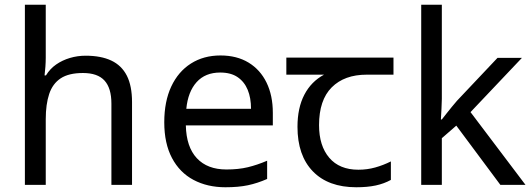

<svg xmlns="http://www.w3.org/2000/svg" viewBox="-20 -780 2246 810"><path d="M173 -537Q173 -518 171.5 -498Q170 -478 168 -462H174Q191 -490 217 -508Q243 -526 275 -535.5Q307 -545 341 -545Q406 -545 449.5 -524.5Q493 -504 515 -461Q537 -418 537 -349V0H450V-343Q450 -408 421 -440Q392 -472 330 -472Q270 -472 236 -449.5Q202 -427 187.5 -383.5Q173 -340 173 -277V0H85V-760H173Z M910 -546Q979 -546 1028.5 -516Q1078 -486 1104.5 -431.5Q1131 -377 1131 -304V-251H764Q766 -160 810.5 -112.5Q855 -65 935 -65Q986 -65 1025.5 -74.5Q1065 -84 1107 -102V-25Q1066 -7 1026 1.5Q986 10 931 10Q855 10 796.5 -21Q738 -52 705.5 -113.5Q673 -175 673 -264Q673 -352 702.5 -415Q732 -478 785.5 -512Q839 -546 910 -546ZM909 -474Q846 -474 809.5 -433.5Q773 -393 766 -321H1039Q1039 -367 1025 -401Q1011 -435 982.5 -454.5Q954 -474 909 -474Z M1483 10Q1365 10 1300 -57Q1235 -124 1235 -245Q1235 -325 1264 -380.5Q1293 -436 1347 -465H1188V-537H1640V-465H1527Q1433 -465 1379.5 -411.5Q1326 -358 1326 -252Q1326 -165 1369 -114.5Q1412 -64 1492 -64Q1529 -64 1563 -73.5Q1597 -83 1629 -99V-21Q1600 -5 1565 2.5Q1530 10 1483 10Z M1844 -363Q1844 -347 1842.5 -321Q1841 -295 1840 -276H1844Q1850 -284 1862 -299Q1874 -314 1886.5 -329.5Q1899 -345 1908 -355L2079 -536H2182L1965 -307L2197 0H2091L1905 -250L1844 -197V0H1757V-760H1844Z"/></svg>

Font: lkorean25
Style: Book
Weight: 400
Designer: Jelle Bosma - Monotype Design Team
Foundry: Monotype Imaging Inc.
Version: Version 2.003